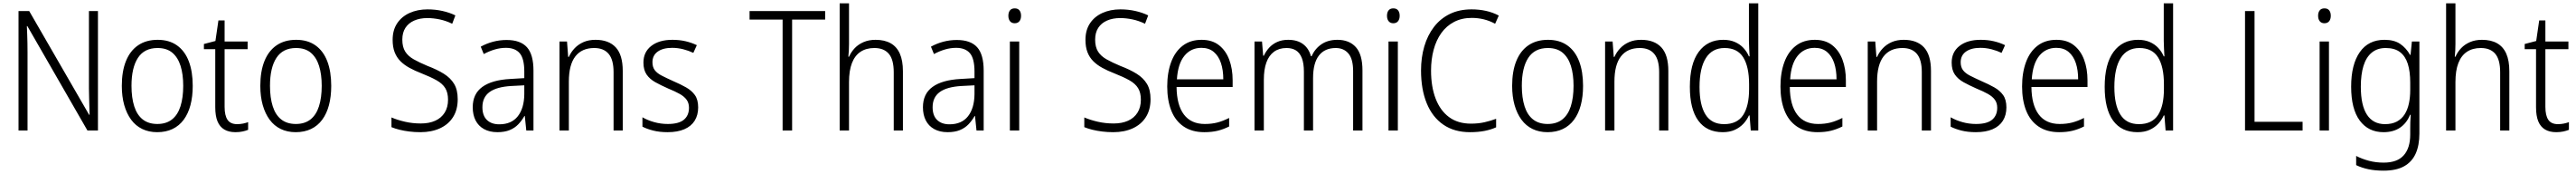

<svg xmlns="http://www.w3.org/2000/svg" viewBox="-20 -780 15436 1040"><path d="M567 0H504L144 -624H141Q142 -600 143 -574.5Q144 -549 144.5 -522Q145 -495 145 -466V0H91V-714H155L514 -94H517Q516 -117 515.5 -144Q515 -171 514 -199Q513 -227 513 -251V-714H567Z M1135 -267Q1135 -203 1121.5 -152Q1108 -101 1081 -64.5Q1054 -28 1014 -9Q974 10 922 10Q872 10 832.5 -9Q793 -28 766 -64.5Q739 -101 724.5 -152Q710 -203 710 -267Q710 -354 735 -415.5Q760 -477 808 -509.5Q856 -542 925 -542Q994 -542 1041 -508.5Q1088 -475 1111.5 -413.5Q1135 -352 1135 -267ZM768 -267Q768 -196 784.5 -144.5Q801 -93 835.5 -66Q870 -39 923 -39Q976 -39 1010.5 -66Q1045 -93 1061.5 -144.5Q1078 -196 1078 -267Q1078 -336 1062 -386.5Q1046 -437 1012.5 -465Q979 -493 924 -493Q845 -493 806.5 -434Q768 -375 768 -267Z M1401 -38Q1420 -38 1437 -41.5Q1454 -45 1467 -50V-4Q1452 2 1433 6Q1414 10 1391 10Q1351 10 1324 -6Q1297 -22 1283.5 -54.5Q1270 -87 1270 -139V-486H1202V-517L1271 -535L1289 -658H1326V-532H1464V-486H1326V-141Q1326 -90 1343.5 -64Q1361 -38 1401 -38Z M1965 -267Q1965 -203 1951.5 -152Q1938 -101 1911 -64.5Q1884 -28 1844 -9Q1804 10 1752 10Q1702 10 1662.5 -9Q1623 -28 1596 -64.5Q1569 -101 1554.5 -152Q1540 -203 1540 -267Q1540 -354 1565 -415.5Q1590 -477 1638 -509.5Q1686 -542 1755 -542Q1824 -542 1871 -508.5Q1918 -475 1941.5 -413.5Q1965 -352 1965 -267ZM1598 -267Q1598 -196 1614.5 -144.5Q1631 -93 1665.5 -66Q1700 -39 1753 -39Q1806 -39 1840.5 -66Q1875 -93 1891.5 -144.5Q1908 -196 1908 -267Q1908 -336 1892 -386.5Q1876 -437 1842.5 -465Q1809 -493 1754 -493Q1675 -493 1636.5 -434Q1598 -375 1598 -267Z M2723 -187Q2723 -124 2695 -80Q2667 -36 2616.5 -13Q2566 10 2500 10Q2464 10 2432.5 6Q2401 2 2374.5 -4.5Q2348 -11 2326 -20V-78Q2361 -63 2406.5 -52.5Q2452 -42 2502 -42Q2552 -42 2588.5 -58.5Q2625 -75 2645 -107Q2665 -139 2665 -184Q2665 -226 2648.5 -253Q2632 -280 2596.5 -300Q2561 -320 2505 -342Q2466 -357 2434 -374.5Q2402 -392 2379.5 -414.5Q2357 -437 2345 -468Q2333 -499 2333 -542Q2333 -600 2360 -640.5Q2387 -681 2434.5 -702.5Q2482 -724 2542 -724Q2589 -724 2631.5 -714.5Q2674 -705 2709 -688L2690 -638Q2653 -656 2615 -664Q2577 -672 2541 -672Q2496 -672 2462 -657Q2428 -642 2409.5 -613.5Q2391 -585 2391 -543Q2391 -499 2408.5 -471.5Q2426 -444 2460 -425Q2494 -406 2542 -386Q2600 -364 2640 -339Q2680 -314 2701.5 -278.5Q2723 -243 2723 -187Z M3016 -541Q3099 -541 3138 -497.5Q3177 -454 3177 -358V0H3134L3125 -87H3123Q3107 -59 3086 -37Q3065 -15 3034.5 -2.5Q3004 10 2961 10Q2914 10 2880.5 -8.5Q2847 -27 2830 -60.5Q2813 -94 2813 -139Q2813 -219 2870.5 -260.5Q2928 -302 3038 -308L3122 -313V-352Q3122 -430 3094.5 -462Q3067 -494 3012 -494Q2979 -494 2946 -484.5Q2913 -475 2879 -457L2861 -501Q2895 -520 2934.5 -530.5Q2974 -541 3016 -541ZM3044 -266Q2957 -261 2914 -230Q2871 -199 2871 -139Q2871 -89 2898 -63Q2925 -37 2972 -37Q3045 -37 3083 -85Q3121 -133 3122 -217V-270Z M3549 -542Q3628 -542 3670 -497Q3712 -452 3712 -356V0H3657V-349Q3657 -423 3627.5 -458Q3598 -493 3541 -493Q3467 -493 3428 -443Q3389 -393 3389 -292V0H3333V-532H3378L3385 -440H3389Q3402 -469 3424 -492Q3446 -515 3477 -528.5Q3508 -542 3549 -542Z M4164 -138Q4164 -92 4143 -58.5Q4122 -25 4081 -7.5Q4040 10 3981 10Q3933 10 3895 0.5Q3857 -9 3830 -23V-79Q3861 -61 3900.5 -50Q3940 -39 3982 -39Q4048 -39 4078.5 -64.5Q4109 -90 4109 -136Q4109 -164 4095 -183.5Q4081 -203 4053.5 -218.5Q4026 -234 3984 -251Q3941 -270 3907.5 -288.5Q3874 -307 3855 -334.5Q3836 -362 3836 -406Q3836 -469 3883 -505.5Q3930 -542 4010 -542Q4052 -542 4088.5 -533.5Q4125 -525 4156 -510L4135 -464Q4108 -477 4075 -485.5Q4042 -494 4008 -494Q3953 -494 3921.5 -471.5Q3890 -449 3890 -408Q3890 -379 3904 -360.5Q3918 -342 3946.5 -327.5Q3975 -313 4015 -295Q4057 -277 4091 -258Q4125 -239 4144.5 -211.5Q4164 -184 4164 -138Z M4727 0H4670V-663H4472V-714H4925V-663H4727Z M5068 -517Q5068 -496 5067 -478Q5066 -460 5064 -441H5068Q5081 -470 5102.5 -492.5Q5124 -515 5155.5 -528.5Q5187 -542 5227 -542Q5281 -542 5317.5 -521.5Q5354 -501 5372.5 -459.5Q5391 -418 5391 -354V0H5336V-348Q5336 -424 5306.5 -458.5Q5277 -493 5220 -493Q5171 -493 5137 -470.5Q5103 -448 5085.5 -403Q5068 -358 5068 -289V0H5012V-760H5068Z M5714 -541Q5797 -541 5836 -497.5Q5875 -454 5875 -358V0H5832L5823 -87H5821Q5805 -59 5784 -37Q5763 -15 5732.5 -2.5Q5702 10 5659 10Q5612 10 5578.5 -8.5Q5545 -27 5528 -60.5Q5511 -94 5511 -139Q5511 -219 5568.5 -260.5Q5626 -302 5736 -308L5820 -313V-352Q5820 -430 5792.5 -462Q5765 -494 5710 -494Q5677 -494 5644 -484.5Q5611 -475 5577 -457L5559 -501Q5593 -520 5632.5 -530.5Q5672 -541 5714 -541ZM5742 -266Q5655 -261 5612 -230Q5569 -199 5569 -139Q5569 -89 5596 -63Q5623 -37 5670 -37Q5743 -37 5781 -85Q5819 -133 5820 -217V-270Z M6088 -532V0H6032V-532ZM6061 -730Q6080 -730 6089.5 -718Q6099 -706 6099 -686Q6099 -665 6089 -653Q6079 -641 6061 -641Q6043 -641 6033 -653Q6023 -665 6023 -686Q6023 -706 6032.5 -718Q6042 -730 6061 -730Z M6875 -187Q6875 -124 6847 -80Q6819 -36 6768.5 -13Q6718 10 6652 10Q6616 10 6584.5 6Q6553 2 6526.5 -4.5Q6500 -11 6478 -20V-78Q6513 -63 6558.5 -52.5Q6604 -42 6654 -42Q6704 -42 6740.5 -58.5Q6777 -75 6797 -107Q6817 -139 6817 -184Q6817 -226 6800.5 -253Q6784 -280 6748.5 -300Q6713 -320 6657 -342Q6618 -357 6586 -374.5Q6554 -392 6531.5 -414.5Q6509 -437 6497 -468Q6485 -499 6485 -542Q6485 -600 6512 -640.5Q6539 -681 6586.5 -702.5Q6634 -724 6694 -724Q6741 -724 6783.5 -714.5Q6826 -705 6861 -688L6842 -638Q6805 -656 6767 -664Q6729 -672 6693 -672Q6648 -672 6614 -657Q6580 -642 6561.5 -613.5Q6543 -585 6543 -543Q6543 -499 6560.5 -471.5Q6578 -444 6612 -425Q6646 -406 6694 -386Q6752 -364 6792 -339Q6832 -314 6853.5 -278.5Q6875 -243 6875 -187Z M7181 -542Q7244 -542 7285 -510Q7326 -478 7346.5 -423.5Q7367 -369 7367 -300V-260H7031Q7032 -152 7075 -95.5Q7118 -39 7200 -39Q7241 -39 7274.5 -47.5Q7308 -56 7346 -75V-24Q7312 -7 7277 1.5Q7242 10 7197 10Q7124 10 7074 -23.5Q7024 -57 6999.5 -118.5Q6975 -180 6975 -263Q6975 -346 6998.5 -409Q7022 -472 7068 -507Q7114 -542 7181 -542ZM7180 -494Q7117 -494 7078 -446.5Q7039 -399 7033 -306H7311Q7311 -361 7297 -403Q7283 -445 7254 -469.5Q7225 -494 7180 -494Z M7995 -542Q8066 -542 8105.5 -498Q8145 -454 8145 -359V0H8089V-355Q8089 -427 8061 -460Q8033 -493 7985 -493Q7919 -493 7884 -448Q7849 -403 7849 -313V0H7794V-352Q7794 -402 7781.5 -433.5Q7769 -465 7746 -479Q7723 -493 7690 -493Q7645 -493 7614.5 -470.5Q7584 -448 7569 -406Q7554 -364 7554 -304V0H7498V-532H7543L7550 -447H7554Q7566 -473 7585.5 -494.5Q7605 -516 7633.5 -529Q7662 -542 7700 -542Q7755 -542 7789.5 -516Q7824 -490 7836 -444H7840Q7861 -490 7900 -516Q7939 -542 7995 -542Z M8357 -532V0H8301V-532ZM8330 -730Q8349 -730 8358.5 -718Q8368 -706 8368 -686Q8368 -665 8358 -653Q8348 -641 8330 -641Q8312 -641 8302 -653Q8292 -665 8292 -686Q8292 -706 8301.5 -718Q8311 -730 8330 -730Z M8800 -673Q8740 -673 8694 -649Q8648 -625 8617.5 -582.5Q8587 -540 8571.5 -482.5Q8556 -425 8556 -358Q8556 -262 8583.5 -190.5Q8611 -119 8664 -80Q8717 -41 8795 -41Q8840 -41 8877 -49.5Q8914 -58 8946 -70V-19Q8915 -5 8876.5 2.5Q8838 10 8789 10Q8695 10 8629.5 -35Q8564 -80 8530 -163Q8496 -246 8496 -359Q8496 -436 8515.5 -502.5Q8535 -569 8573.5 -619Q8612 -669 8668.5 -696.5Q8725 -724 8799 -724Q8844 -724 8885 -715Q8926 -706 8962 -687L8940 -638Q8907 -656 8872 -664.5Q8837 -673 8800 -673Z M9467 -267Q9467 -203 9453.5 -152Q9440 -101 9413 -64.5Q9386 -28 9346 -9Q9306 10 9254 10Q9204 10 9164.5 -9Q9125 -28 9098 -64.5Q9071 -101 9056.5 -152Q9042 -203 9042 -267Q9042 -354 9067 -415.5Q9092 -477 9140 -509.5Q9188 -542 9257 -542Q9326 -542 9373 -508.5Q9420 -475 9443.5 -413.5Q9467 -352 9467 -267ZM9100 -267Q9100 -196 9116.5 -144.5Q9133 -93 9167.5 -66Q9202 -39 9255 -39Q9308 -39 9342.5 -66Q9377 -93 9393.5 -144.5Q9410 -196 9410 -267Q9410 -336 9394 -386.5Q9378 -437 9344.5 -465Q9311 -493 9256 -493Q9177 -493 9138.5 -434Q9100 -375 9100 -267Z M9815 -542Q9894 -542 9936 -497Q9978 -452 9978 -356V0H9923V-349Q9923 -423 9893.5 -458Q9864 -493 9807 -493Q9733 -493 9694 -443Q9655 -393 9655 -292V0H9599V-532H9644L9651 -440H9655Q9668 -469 9690 -492Q9712 -515 9743 -528.5Q9774 -542 9815 -542Z M10304 10Q10208 10 10157.5 -59Q10107 -128 10107 -261Q10107 -398 10160 -470Q10213 -542 10307 -542Q10347 -542 10377 -529Q10407 -516 10428 -493.5Q10449 -471 10461 -443H10465Q10464 -466 10462.5 -490.5Q10461 -515 10461 -535V-760H10517V0H10472L10465 -90H10461Q10449 -63 10428 -40.5Q10407 -18 10376.5 -4Q10346 10 10304 10ZM10312 -38Q10391 -38 10426.5 -92.5Q10462 -147 10462 -248V-276Q10462 -381 10427 -437Q10392 -493 10315 -493Q10241 -493 10203 -433Q10165 -373 10165 -260Q10165 -152 10201 -95Q10237 -38 10312 -38Z M10856 -542Q10919 -542 10960 -510Q11001 -478 11021.5 -423.5Q11042 -369 11042 -300V-260H10706Q10707 -152 10750 -95.5Q10793 -39 10875 -39Q10916 -39 10949.5 -47.5Q10983 -56 11021 -75V-24Q10987 -7 10952 1.5Q10917 10 10872 10Q10799 10 10749 -23.5Q10699 -57 10674.5 -118.5Q10650 -180 10650 -263Q10650 -346 10673.5 -409Q10697 -472 10743 -507Q10789 -542 10856 -542ZM10855 -494Q10792 -494 10753 -446.5Q10714 -399 10708 -306H10986Q10986 -361 10972 -403Q10958 -445 10929 -469.5Q10900 -494 10855 -494Z M11389 -542Q11468 -542 11510 -497Q11552 -452 11552 -356V0H11497V-349Q11497 -423 11467.5 -458Q11438 -493 11381 -493Q11307 -493 11268 -443Q11229 -393 11229 -292V0H11173V-532H11218L11225 -440H11229Q11242 -469 11264 -492Q11286 -515 11317 -528.5Q11348 -542 11389 -542Z M12004 -138Q12004 -92 11983 -58.5Q11962 -25 11921 -7.5Q11880 10 11821 10Q11773 10 11735 0.5Q11697 -9 11670 -23V-79Q11701 -61 11740.5 -50Q11780 -39 11822 -39Q11888 -39 11918.5 -64.5Q11949 -90 11949 -136Q11949 -164 11935 -183.5Q11921 -203 11893.5 -218.5Q11866 -234 11824 -251Q11781 -270 11747.5 -288.5Q11714 -307 11695 -334.5Q11676 -362 11676 -406Q11676 -469 11723 -505.5Q11770 -542 11850 -542Q11892 -542 11928.5 -533.5Q11965 -525 11996 -510L11975 -464Q11948 -477 11915 -485.5Q11882 -494 11848 -494Q11793 -494 11761.5 -471.5Q11730 -449 11730 -408Q11730 -379 11744 -360.5Q11758 -342 11786.5 -327.5Q11815 -313 11855 -295Q11897 -277 11931 -258Q11965 -239 11984.5 -211.5Q12004 -184 12004 -138Z M12304 -542Q12367 -542 12408 -510Q12449 -478 12469.5 -423.5Q12490 -369 12490 -300V-260H12154Q12155 -152 12198 -95.5Q12241 -39 12323 -39Q12364 -39 12397.5 -47.5Q12431 -56 12469 -75V-24Q12435 -7 12400 1.5Q12365 10 12320 10Q12247 10 12197 -23.5Q12147 -57 12122.5 -118.5Q12098 -180 12098 -263Q12098 -346 12121.5 -409Q12145 -472 12191 -507Q12237 -542 12304 -542ZM12303 -494Q12240 -494 12201 -446.5Q12162 -399 12156 -306H12434Q12434 -361 12420 -403Q12406 -445 12377 -469.5Q12348 -494 12303 -494Z M12790 10Q12694 10 12643.5 -59Q12593 -128 12593 -261Q12593 -398 12646 -470Q12699 -542 12793 -542Q12833 -542 12863 -529Q12893 -516 12914 -493.5Q12935 -471 12947 -443H12951Q12950 -466 12948.5 -490.5Q12947 -515 12947 -535V-760H13003V0H12958L12951 -90H12947Q12935 -63 12914 -40.5Q12893 -18 12862.5 -4Q12832 10 12790 10ZM12798 -38Q12877 -38 12912.5 -92.5Q12948 -147 12948 -248V-276Q12948 -381 12913 -437Q12878 -493 12801 -493Q12727 -493 12689 -433Q12651 -373 12651 -260Q12651 -152 12687 -95Q12723 -38 12798 -38Z M13434 0V-714H13491V-52H13779V0Z M13937 -532V0H13881V-532ZM13910 -730Q13929 -730 13938.5 -718Q13948 -706 13948 -686Q13948 -665 13938 -653Q13928 -641 13910 -641Q13892 -641 13882 -653Q13872 -665 13872 -686Q13872 -706 13881.5 -718Q13891 -730 13910 -730Z M14270 -542Q14328 -542 14364 -517.5Q14400 -493 14423 -452H14426L14434 -532H14479V18Q14479 89 14456.5 138.5Q14434 188 14387 214Q14340 240 14264 240Q14214 240 14173.5 231.5Q14133 223 14100 207V152Q14135 170 14176.5 181Q14218 192 14265 192Q14346 192 14385 148.5Q14424 105 14424 24V-8Q14424 -28 14424.5 -50Q14425 -72 14427 -94H14423Q14403 -44 14363 -17Q14323 10 14264 10Q14173 10 14121.5 -59.5Q14070 -129 14070 -262Q14070 -394 14121.5 -468Q14173 -542 14270 -542ZM14277 -493Q14227 -493 14193.5 -465.5Q14160 -438 14144 -386.5Q14128 -335 14128 -262Q14128 -150 14165 -94Q14202 -38 14273 -38Q14315 -38 14344 -53.5Q14373 -69 14390.5 -96.5Q14408 -124 14416 -161Q14424 -198 14424 -241V-287Q14424 -353 14409.5 -398.5Q14395 -444 14363 -468.5Q14331 -493 14277 -493Z M14695 -517Q14695 -496 14694 -478Q14693 -460 14691 -441H14695Q14708 -470 14729.5 -492.5Q14751 -515 14782.5 -528.5Q14814 -542 14854 -542Q14908 -542 14944.5 -521.5Q14981 -501 14999.5 -459.5Q15018 -418 15018 -354V0H14963V-348Q14963 -424 14933.5 -458.5Q14904 -493 14847 -493Q14798 -493 14764 -470.5Q14730 -448 14712.5 -403Q14695 -358 14695 -289V0H14639V-760H14695Z M15309 -38Q15328 -38 15345 -41.5Q15362 -45 15375 -50V-4Q15360 2 15341 6Q15322 10 15299 10Q15259 10 15232 -6Q15205 -22 15191.5 -54.5Q15178 -87 15178 -139V-486H15110V-517L15179 -535L15197 -658H15234V-532H15372V-486H15234V-141Q15234 -90 15251.5 -64Q15269 -38 15309 -38Z"/></svg>

Font: Noto Sans Thai SemiCondensed Light
Style: Regular
Weight: 300
Width: 4
Designer: Monotype Design Team
Foundry: Monotype Imaging Inc.
Version: Version 2.001